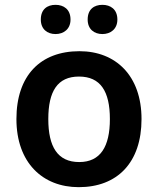

<svg xmlns="http://www.w3.org/2000/svg" viewBox="-20 -765 654 795"><path d="M149 -684C149 -644 176 -624 210 -624C243 -624 272 -644 272 -684C272 -727 243 -745 210 -745C176 -745 149 -727 149 -684ZM343 -684C343 -644 370 -624 404 -624C437 -624 466 -644 466 -684C466 -727 437 -745 404 -745C370 -745 343 -727 343 -684ZM566 -272C566 -452 459 -553 309 -553C147 -553 48 -452 48 -272C48 -92 156 10 306 10C466 10 566 -92 566 -272ZM180 -272C180 -387 218 -448 307 -448C396 -448 435 -387 435 -272C435 -158 396 -94 308 -94C218 -94 180 -158 180 -272Z"/></svg>

Font: Noto Sans Thaana SemiBold
Style: Regular
Weight: 600
Designer: David Williams
Foundry: Google Inc.
Version: Version 3.001